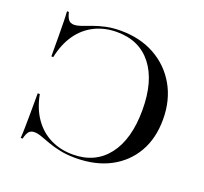

<svg xmlns="http://www.w3.org/2000/svg" viewBox="-107 -706 895 843"><g transform="rotate(20 341.0 -285.0)"><path d="M323.4 11.3Q283.1 11.3 250.8 4.4Q218.5 -2.4 194.4 -11.3Q170.2 -20.2 151.2 -27Q132.3 -33.9 116.9 -33.9Q100.8 -33.9 91.9 -23.8Q83.1 -13.7 77.4 10.5H68.5Q70.2 -11.3 70.6 -37.9Q71 -64.5 71.4 -103.2Q71.8 -141.9 71.8 -199.2H81.5Q93.5 -135.5 124.6 -90.7Q155.6 -46 202.4 -22.6Q249.2 0.8 307.3 0.8Q412.1 0.8 470.6 -75Q529 -150.8 529 -287.1Q529 -421.8 471 -496.4Q412.9 -571 308.1 -571Q250 -571 203.2 -547.6Q156.5 -524.2 125.4 -479.4Q94.4 -434.7 81.5 -371.8H72.6Q72.6 -431.5 72.2 -469.8Q71.8 -508.1 71.4 -534.3Q71 -560.5 69.4 -581.5H78.2Q83.9 -557.3 92.7 -546.8Q101.6 -536.3 117.7 -536.3Q132.3 -536.3 151.6 -543.1Q171 -550 195.6 -559.3Q220.2 -568.5 251.6 -575.4Q283.1 -582.3 321 -582.3Q412.1 -582.3 481 -544Q550 -505.6 589.1 -437.1Q628.2 -368.5 628.2 -279Q628.2 -190.3 590.7 -125.4Q553.2 -60.5 485.1 -24.6Q416.9 11.3 323.4 11.3Z"/></g></svg>

Font: Playfair 144pt SemiExpanded Medium
Style: Regular
Weight: 500
Width: 6
Designer: Claus Eggers Sørensen
Foundry: Claus Eggers Sørensen
Version: Version 2.203